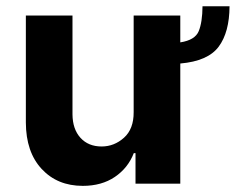

<svg xmlns="http://www.w3.org/2000/svg" viewBox="-20 -596 765 623"><path d="M637.1 -575.6H724.8Q724.4 -491.5 689.6 -444.6Q654.8 -397.7 565 -389.9V0H419.7V-99.1H414.1Q395.6 -51.1 352.8 -22Q310 7.1 248.6 7.1Q166.2 7.1 115.2 -47.8Q64.3 -102.6 63.9 -198.2V-545.5H215.2V-225.1Q215.6 -176.8 241.1 -148.8Q266.7 -120.7 309.7 -120.7Q350.5 -120.7 382.3 -149.1Q414.1 -177.6 413.7 -232.2V-545.5H565V-458.5Q612.9 -465.9 624.8 -494.9Q636.7 -523.8 637.1 -575.6Z"/></svg>

Font: Inter Zeller
Style: Bold
Weight: 700
Designer: Rasmus Andersson; Joe Bland
Foundry: zeller
Version: Version 3.015;git-dec3a8cb1